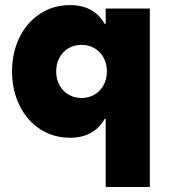

<svg xmlns="http://www.w3.org/2000/svg" viewBox="-20 -538 675 769"><path d="M403.3 210.9V-62.5H399.9Q356 13.7 260.7 13.7Q193.4 13.7 140.4 -21Q87.4 -55.7 57.9 -116.2Q28.3 -176.8 28.3 -252Q28.3 -327.1 57.9 -387.7Q87.4 -448.2 140.4 -482.9Q193.4 -517.6 260.7 -517.6Q355.5 -517.6 399.4 -442.4H403.3V-503.9H580.1V210.9ZM408.2 -252Q408.2 -282.7 395 -306.9Q381.8 -331.1 358.6 -344.7Q335.4 -358.4 306.6 -358.4Q277.3 -358.4 254.2 -344.7Q231 -331.1 218 -306.9Q205.1 -282.7 205.1 -252Q205.1 -221.2 218 -197Q231 -172.9 254.2 -159.2Q277.3 -145.5 306.6 -145.5Q335.4 -145.5 358.6 -159.2Q381.8 -172.9 395 -197Q408.2 -221.2 408.2 -252Z"/></svg>

Font: Wanted Sans Black
Style: Regular
Weight: 900
Designer: Original Design by Kil Hyung-jin and Kang Hanbin, Wanted Lab, Inc; Hangeul from Source Han Sans by Jang Soo-young and Ka
Foundry: Wanted Lab, Inc.
Version: Version 1.003